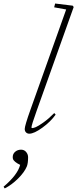

<svg xmlns="http://www.w3.org/2000/svg" viewBox="-135 -745 436 1086"><path d="M30.8 11.2Q19.5 11.2 12.2 3.9Q4.9 -3.4 4.9 -15.6Q4.9 -33.7 37.6 -125.5L239.3 -691.4L171.4 -703.6L176.8 -725.1L276.4 -712.9L281.7 -705.1L72.3 -118.2Q43 -36.6 43 -24.4Q43 -20.5 47.4 -20.5Q54.2 -20.5 67.9 -26.1Q81.5 -31.7 110.8 -52.5Q140.1 -73.2 171.9 -105.5L179.7 -96.7Q151.9 -57.1 104.7 -22.9Q57.6 11.2 30.8 11.2ZM-108.4 320.8 -114.7 311Q-35.2 243.7 -21 187.5Q-38.6 179.2 -48.6 170.7Q-58.6 162.1 -60.8 156.5Q-63 150.9 -63 143.6Q-63 125 -49.1 113.3Q-35.2 101.6 -16.1 101.6Q2 101.6 12.9 114.7Q23.9 127.9 23.9 144.5Q23.9 178.7 16.6 196.8Q2.9 229.5 -33 265.1Q-68.8 300.8 -108.4 320.8Z"/></svg>

Font: Elstob ExtraLight
Style: Italic
Weight: 200
Italic angle: -20°
Designer: Peter S. Baker
Version: Version 1.015